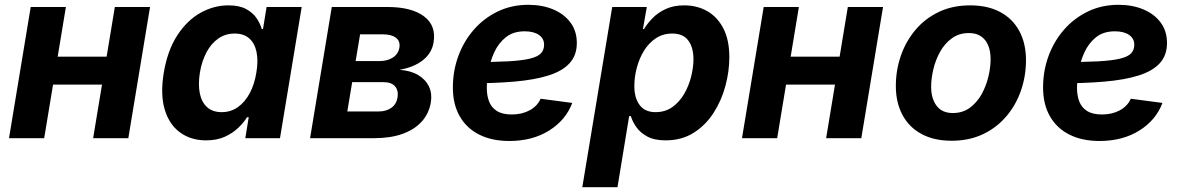

<svg xmlns="http://www.w3.org/2000/svg" viewBox="-20 -575 4916 799"><path d="M464.3 -339.3 445.1 -222.9H159.8L179 -339.3ZM254.2 -545.9 163.9 0H17.5L107.8 -545.9ZM604.4 -545.9 514 0H367.6L457.9 -545.9Z M837.4 9.1Q774.8 9.1 729.8 -23.5Q684.7 -56 665.6 -118.8Q646.6 -181.6 661.5 -272.2Q677.2 -365.7 717.8 -428Q758.3 -490.2 814.1 -521.5Q869.8 -552.7 930.3 -552.7Q976.4 -552.7 1004.6 -537.2Q1032.8 -521.8 1048 -498.9Q1063.2 -476 1069.5 -454H1074.4L1089.4 -545.9H1235.5L1145.2 0H1000.9L1015.1 -87.4H1008.3Q994.3 -64.9 971.2 -42.8Q948 -20.6 915.1 -5.7Q882.1 9.1 837.4 9.1ZM902.5 -108.3Q940.1 -108.3 969.6 -129Q999.1 -149.7 1019 -186.6Q1038.8 -223.5 1046.8 -272.7Q1055.2 -322.4 1047.5 -358.9Q1039.9 -395.4 1017 -415.4Q994.1 -435.4 956.4 -435.4Q917.9 -435.4 888.2 -414.5Q858.5 -393.6 839.1 -357Q819.7 -320.4 811.8 -272.7Q804.1 -224.8 811.3 -187.5Q818.6 -150.3 841.5 -129.3Q864.4 -108.3 902.5 -108.3Z M1270.4 0 1360.7 -545.9H1592Q1692.7 -545.9 1744.4 -507.1Q1796.2 -468.2 1784.2 -398.1Q1777.1 -354.2 1739.9 -324.6Q1702.6 -295 1642.3 -284.5Q1689.6 -281.1 1720.7 -262.4Q1751.8 -243.6 1765.4 -214.2Q1778.9 -184.8 1772.9 -148.8Q1765.2 -102.4 1734.9 -69Q1704.5 -35.5 1654.6 -17.7Q1604.7 0 1537.7 0ZM1425.3 -111.2H1556.2Q1587 -111.2 1608.2 -126Q1629.4 -140.9 1634.2 -168.3Q1639.2 -197.8 1624.1 -215.5Q1609.1 -233.1 1576.2 -233.1H1445.6ZM1459.9 -320.8H1558.1Q1592.5 -320.8 1615.2 -335.7Q1637.8 -350.6 1642.1 -377.2Q1646.4 -403.4 1627.8 -417.8Q1609.3 -432.1 1573.3 -432.1H1478.5Z M2099.5 11.7Q2026.8 11.7 1974.1 -14.9Q1921.4 -41.5 1893 -91.4Q1864.6 -141.2 1864.6 -210.9Q1864.6 -280 1887.5 -342.1Q1910.3 -404.1 1952.2 -451.9Q1994.2 -499.8 2051.7 -527.4Q2109.2 -555 2178.6 -555Q2236.3 -555 2282 -535.9Q2327.6 -516.8 2354 -481.2Q2380.4 -445.7 2380.4 -396Q2380.4 -345.1 2350.6 -312.3Q2320.9 -279.4 2262.7 -261Q2204.6 -242.6 2119.6 -235.3Q2034.6 -228 1924.1 -228L1939.2 -316.6Q2032.8 -316.6 2092.5 -319.7Q2152.1 -322.9 2185.2 -331Q2218.2 -339.1 2231.2 -353.2Q2244.2 -367.2 2244.2 -388.8Q2244.2 -414.7 2222.6 -429.7Q2200.9 -444.7 2163.5 -444.7Q2115.7 -444.7 2084.9 -419.9Q2054.1 -395.2 2036.9 -357.5Q2019.8 -319.8 2012.8 -279.7Q2005.8 -239.5 2005.8 -208.5Q2005.8 -177.4 2015.4 -152.4Q2025 -127.5 2048 -113Q2070.9 -98.6 2110.1 -98.6Q2152.1 -98.6 2184 -115.9Q2216 -133.2 2229.8 -164.1L2361.5 -146.7Q2334.6 -75.1 2265.1 -31.7Q2195.6 11.7 2099.5 11.7Z M2403.2 204.1 2527.7 -545.9H2671.7L2655.5 -454H2659.9Q2673.5 -476.7 2695.7 -499.6Q2717.9 -522.4 2750.5 -537.6Q2783.1 -552.7 2827.2 -552.7Q2881.2 -552.7 2923.5 -528.5Q2965.9 -504.2 2990.5 -456.2Q3015.1 -408.1 3015.1 -336.8Q3015.1 -278.4 2998.8 -217.5Q2982.5 -156.7 2949.6 -105.4Q2916.7 -54.2 2866.8 -22.5Q2816.9 9.1 2749.6 9.1Q2703 9.1 2673.4 -7Q2643.9 -23.1 2627.9 -46.4Q2611.8 -69.7 2605.2 -91.7H2598.2L2549.6 204.1ZM2707.8 -108.3Q2748.7 -108.3 2778.4 -129.7Q2808.1 -151.1 2827.6 -185Q2847 -218.9 2856.4 -257Q2865.8 -295.1 2865.8 -328.6Q2865.8 -377.4 2844.3 -406.4Q2822.8 -435.4 2777.7 -435.4Q2738.7 -435.4 2709.1 -415.6Q2679.5 -395.8 2659.7 -363.5Q2639.9 -331.1 2629.9 -292.6Q2619.8 -254.2 2619.8 -216.9Q2619.8 -166.7 2642.1 -137.5Q2664.3 -108.3 2707.8 -108.3Z M3514.6 -339.3 3495.4 -222.9H3210.1L3229.3 -339.3ZM3304.5 -545.9 3214.2 0H3067.8L3158.1 -545.9ZM3654.7 -545.9 3564.3 0H3417.9L3508.2 -545.9Z M3940.2 10.7Q3866.4 10.7 3814.5 -17.6Q3762.7 -45.8 3735.3 -97.2Q3708 -148.5 3708 -217.2Q3708 -283 3728.9 -343.2Q3749.8 -403.4 3789.7 -450.7Q3829.6 -498 3887 -525.4Q3944.3 -552.7 4017.4 -552.7Q4091 -552.7 4142.9 -524.6Q4194.9 -496.5 4222.2 -445.1Q4249.6 -393.8 4249.6 -324.6Q4249.6 -258.7 4228.8 -198.5Q4208 -138.2 4168 -91.1Q4128 -43.9 4070.7 -16.6Q4013.3 10.7 3940.2 10.7ZM3945.3 -104.6Q3986.1 -104.6 4015.9 -126.5Q4045.6 -148.3 4064.8 -182.7Q4083.9 -217.1 4093.2 -256Q4102.4 -294.9 4102.4 -328.7Q4102.4 -361.5 4092.4 -385.9Q4082.4 -410.3 4062.4 -423.9Q4042.5 -437.5 4012.1 -437.5Q3971.3 -437.5 3941.5 -415.9Q3911.7 -394.3 3892.5 -360.1Q3873.4 -325.8 3864.2 -287.1Q3854.9 -248.3 3854.9 -214Q3854.9 -165.1 3877.5 -134.9Q3900 -104.6 3945.3 -104.6Z M4555.5 11.7Q4482.9 11.7 4430.2 -14.9Q4377.5 -41.5 4349.1 -91.4Q4320.7 -141.2 4320.7 -210.9Q4320.7 -280 4343.5 -342.1Q4366.3 -404.1 4408.3 -451.9Q4450.2 -499.8 4507.7 -527.4Q4565.2 -555 4634.6 -555Q4692.4 -555 4738 -535.9Q4783.7 -516.8 4810 -481.2Q4836.4 -445.7 4836.4 -396Q4836.4 -345.1 4806.7 -312.3Q4776.9 -279.4 4718.8 -261Q4660.7 -242.6 4575.7 -235.3Q4490.7 -228 4380.1 -228L4395.3 -316.6Q4488.9 -316.6 4548.5 -319.7Q4608.2 -322.9 4641.2 -331Q4674.2 -339.1 4687.3 -353.2Q4700.3 -367.2 4700.3 -388.8Q4700.3 -414.7 4678.6 -429.7Q4657 -444.7 4619.5 -444.7Q4571.7 -444.7 4540.9 -419.9Q4510.2 -395.2 4493 -357.5Q4475.8 -319.8 4468.8 -279.7Q4461.9 -239.5 4461.9 -208.5Q4461.9 -177.4 4471.5 -152.4Q4481.1 -127.5 4504 -113Q4526.9 -98.6 4566.2 -98.6Q4608.1 -98.6 4640.1 -115.9Q4672 -133.2 4685.9 -164.1L4817.5 -146.7Q4790.7 -75.1 4721.2 -31.7Q4651.6 11.7 4555.5 11.7Z"/></svg>

Font: Inter
Style: Italic
Weight: 400
Italic angle: -9.3988°
Designer: Rasmus Andersson
Foundry: rsms
Version: Version 4.001;git-66647c0bb